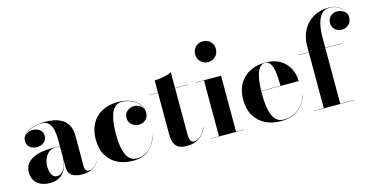

<svg xmlns="http://www.w3.org/2000/svg" viewBox="-76 -1134 2955 1518"><g transform="rotate(-15 1401.0 -375.0)"><path d="M443.5 10Q411.5 10 385.5 1.8Q359.5 -6.5 344.2 -25.8Q329 -45 329 -77.5V-304.5Q329 -340.5 322.5 -377.2Q316 -414 296 -438.8Q276 -463.5 236 -463.5Q211.5 -463.5 183.8 -457.5Q156 -451.5 131.2 -439Q106.5 -426.5 90.8 -407.2Q75 -388 75 -361H74Q74 -392.5 97.8 -411.8Q121.5 -431 152.5 -431Q185.5 -431 210 -413.5Q234.5 -396 234.5 -363Q234.5 -327.5 209.5 -309.2Q184.5 -291 152.5 -291Q118.5 -291 95.8 -309.8Q73 -328.5 73 -361Q73 -389 89.2 -409.2Q105.5 -429.5 132.8 -442.5Q160 -455.5 193.5 -461.8Q227 -468 261 -468Q337.5 -468 383.2 -446.8Q429 -425.5 449 -388.5Q469 -351.5 469 -304.5V-46Q469 -29.5 477.5 -17.8Q486 -6 505.5 -6Q520 -6 541.8 -19.8Q563.5 -33.5 577.5 -63.5L579 -63Q564 -28 527.8 -9Q491.5 10 443.5 10ZM180.5 10Q115.5 10 76.8 -23.2Q38 -56.5 38 -113.5Q38 -180.5 95.5 -216.2Q153 -252 259.5 -252H375.5V-250H294Q256 -250 233.5 -229.2Q211 -208.5 200.8 -179.5Q190.5 -150.5 190.5 -125.5Q190.5 -102 195.8 -79.8Q201 -57.5 213.5 -43Q226 -28.5 247 -28.5Q269.5 -28.5 288.2 -44.8Q307 -61 318 -94.8Q329 -128.5 329 -180.5H331Q331 -121 314.5 -78.2Q298 -35.5 264.8 -12.8Q231.5 10 180.5 10Z M859.5 10Q791.5 10 736.5 -16.2Q681.5 -42.5 649 -95.8Q616.5 -149 616.5 -230Q616.5 -301.5 645.2 -355.5Q674 -409.5 728.5 -439.8Q783 -470 861 -470Q920 -470 964 -451.5Q1008 -433 1032.2 -401.8Q1056.5 -370.5 1056.5 -332Q1056.5 -295.5 1033.2 -274.5Q1010 -253.5 977.5 -253.5Q959 -253.5 940 -262Q921 -270.5 908.2 -287.5Q895.5 -304.5 895.5 -331Q895.5 -366.5 920.5 -386.2Q945.5 -406 977.5 -406Q1008.5 -406 1032 -386.8Q1055.5 -367.5 1055.5 -332H1054.5Q1054.5 -362.5 1039.8 -386.8Q1025 -411 1001 -428.2Q977 -445.5 948.2 -454.5Q919.5 -463.5 891.5 -463.5Q855 -463.5 833 -440.8Q811 -418 800 -382Q789 -346 785.2 -305.8Q781.5 -265.5 781.5 -230Q781.5 -187 786.2 -146Q791 -105 803 -72.2Q815 -39.5 837.2 -20Q859.5 -0.5 894 -0.5Q935 -0.5 967 -18.2Q999 -36 1021.8 -68.2Q1044.5 -100.5 1057.5 -143.5H1059.5Q1040 -75.5 992.2 -32.8Q944.5 10 859.5 10Z M1303.5 7Q1255 7 1230.2 -9.2Q1205.5 -25.5 1196.5 -53.2Q1187.5 -81 1187.5 -116V-560Q1221.5 -560 1261.5 -567.8Q1301.5 -575.5 1327.5 -590V-82.5Q1327.5 -45 1336.5 -29.2Q1345.5 -13.5 1365.5 -13.5Q1390.5 -13.5 1418.2 -37Q1446 -60.5 1463 -102H1465Q1447 -54 1405.8 -23.5Q1364.5 7 1303.5 7ZM1114.5 -458V-460H1434.5V-458Z M1634 -590Q1598.5 -590 1574 -614.8Q1549.5 -639.5 1549.5 -675Q1549.5 -711.5 1574 -735.8Q1598.5 -760 1634 -760Q1670.5 -760 1695 -735.8Q1719.5 -711.5 1719.5 -675Q1719.5 -639.5 1695 -614.8Q1670.5 -590 1634 -590ZM1704 -460V-2H1769V0H1499V-2H1564V-458H1499V-460Z M2069.5 10Q1999 10 1943.5 -17.8Q1888 -45.5 1856 -99Q1824 -152.5 1824 -230Q1824 -307.5 1855.2 -361Q1886.5 -414.5 1941.2 -442.2Q1996 -470 2066.5 -470Q2141 -470 2189.5 -440.2Q2238 -410.5 2262 -362.5Q2286 -314.5 2286 -260H1891V-262H2137.5Q2137.5 -295.5 2135.2 -331.2Q2133 -367 2126 -398.2Q2119 -429.5 2104.8 -448.8Q2090.5 -468 2066.5 -468Q2040.5 -468 2023.5 -448.8Q2006.5 -429.5 1996.8 -396.8Q1987 -364 1983 -323.5Q1979 -283 1979 -240Q1979 -192 1983.8 -148Q1988.5 -104 2001 -70Q2013.5 -36 2036 -16.2Q2058.5 3.5 2093.5 3.5Q2165.5 3.5 2216 -38.5Q2266.5 -80.5 2285 -143H2287Q2267.5 -78 2214 -34Q2160.5 10 2069.5 10Z M2422 0V-511.5Q2422 -582 2451.8 -638.2Q2481.5 -694.5 2535.8 -727.2Q2590 -760 2664 -760Q2708 -760 2738.8 -742.2Q2769.5 -724.5 2785.8 -698.2Q2802 -672 2802 -646Q2802 -606 2777.2 -585Q2752.5 -564 2722 -564Q2704.5 -564 2686.5 -571.8Q2668.5 -579.5 2656.2 -596Q2644 -612.5 2644 -638.5Q2644 -674.5 2667.8 -694.2Q2691.5 -714 2719.5 -714Q2739 -714 2757.8 -706Q2776.5 -698 2788.8 -682.8Q2801 -667.5 2801 -646H2800Q2800 -676.5 2782 -701.8Q2764 -727 2734.8 -742.2Q2705.5 -757.5 2671.5 -757.5Q2630 -757.5 2604.8 -729.5Q2579.5 -701.5 2568.2 -652.5Q2557 -603.5 2557 -540V0ZM2337 0V-2H2672V0ZM2337 -458V-460H2692V-458Z"/></g></svg>

Font: Bodoni Moda 96pt
Style: Bold
Weight: 700
Version: Version 2.005